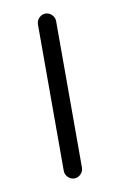

<svg xmlns="http://www.w3.org/2000/svg" viewBox="-71 -622 408 655"><g transform="rotate(-10 133.5 -294.5)"><path d="M165 -41Q165 -28 155.5 -18.5Q146 -9 133.5 -9Q121 -9 111.5 -18.5Q102 -28 102 -41V-548Q102 -561 111.5 -570.5Q121 -580 133.5 -580Q146 -580 155.5 -570.5Q165 -561 165 -548Z"/></g></svg>

Font: Kurewa Gothic CJK TC Regular
Style: Regular
Weight: 400
Designer: Max Yao
Foundry: Max-Everyday
Version: Version 1.071; ttfautohint (v1.8.3)